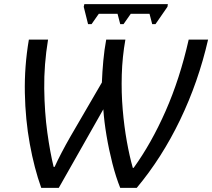

<svg xmlns="http://www.w3.org/2000/svg" viewBox="-20 -906 1029 931"><path d="M180 5Q146 -90 124.5 -208Q103 -326 100.5 -455.5Q98 -585 120 -714H213Q193 -592 194.5 -476.5Q196 -361 209.5 -263.5Q223 -166 240 -97H245Q258 -126 278 -164.5Q298 -203 321 -243L474 -506Q476 -558 481 -612Q486 -666 495 -714H588Q573 -630 570.5 -543.5Q568 -457 575 -375Q582 -293 595 -220.5Q608 -148 624 -92H628Q714 -211 783 -367.5Q852 -524 895 -714H989Q942 -509 853.5 -325Q765 -141 643 5H563Q542 -47 525 -113.5Q508 -180 496.5 -248.5Q485 -317 481 -376L265 5ZM407 -789 386 -873 389 -886H794L792 -873L734 -789H718L705 -839H614L579 -789H563L550 -839H459L424 -789Z"/></svg>

Font: Manna Sans
Style: Italic
Weight: 400
Italic angle: -12°
Designer: Monotype Design Team
Foundry: Monotype Imaging Inc.
Version: Version 2.001.1; ttfautohint (v1.8.2)